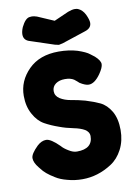

<svg xmlns="http://www.w3.org/2000/svg" viewBox="-104 -1039 791 1116"><g transform="rotate(-10 291.5 -481.5)"><path d="M60 -92Q81 -62 134 -30Q162 -12 202 -2Q244 10 291 10Q382 10 464 -43Q506 -70 532 -120Q558 -170 558 -234Q558 -300 533 -344Q507 -388 469 -406Q435 -422 386 -437Q342 -449 303 -455Q267 -461 240 -478Q214 -495 214 -523Q214 -550 236 -566Q257 -581 290 -581Q323 -581 343 -568Q344 -567 359 -555Q368 -546 370 -545Q402 -525 422 -525Q457 -525 492 -575Q516 -610 516 -630Q516 -651 485 -679L460 -698Q442 -713 392 -730Q342 -745 282 -745Q169 -745 104 -680Q38 -614 38 -526Q38 -463 64 -417Q89 -371 127 -350Q163 -330 209 -314Q246 -300 291 -291Q331 -283 355 -269Q380 -253 380 -230Q380 -154 287 -154Q264 -154 239 -170Q212 -186 199 -202Q149 -252 121 -252Q94 -252 68 -228Q25 -186 25 -161Q25 -135 51 -103ZM314 -788 453 -834Q492 -846 492 -878Q492 -896 477 -928Q462 -958 436 -969Q429 -972 416 -972Q402 -972 377 -963L291 -925L194 -967Q176 -973 165 -973Q158 -973 152 -972Q126 -970 102 -921Q92 -897 92 -879Q92 -844 129 -834Q196 -812 268 -788L291 -783Z"/></g></svg>

Font: FredokaOneMacrons
Style: Regular
Weight: 500
Designer: ""
Foundry: ""
Version: ""